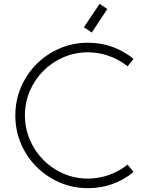

<svg xmlns="http://www.w3.org/2000/svg" viewBox="-20 -988 760 1002"><path d="M500 -968 418 -846 459 -818 540 -941ZM439 -6Q360 -6 291 -36Q222 -66 170.5 -117.5Q119 -169 89.5 -238Q60 -307 60 -385Q60 -465 90 -534Q120 -603 171.5 -654.5Q223 -706 292 -735.5Q361 -765 439 -765Q572 -765 677 -681L646 -642Q602 -677 549 -696Q496 -715 439 -715Q371 -715 311 -689Q251 -663 206.5 -618.5Q162 -574 136 -514Q110 -454 110 -386Q110 -318 136 -258Q162 -198 206.5 -153Q251 -108 311 -82Q371 -56 439 -56Q496 -56 549 -75Q602 -94 646 -129L677 -90Q572 -6 439 -6Z"/></svg>

Font: Leon Sans
Style: Light
Weight: 300
Designer: Jongmin Kim
Version: Version 1.2